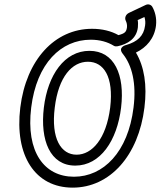

<svg xmlns="http://www.w3.org/2000/svg" viewBox="-20 -823 736 880"><path d="M325 -64C440 -64 517 -179 535 -330C553 -480 504 -590 390 -590C276 -590 199 -480 181 -330C163 -179 210 -64 325 -64ZM331 -114C260 -114 213 -187 231 -330C248 -472 311 -540 383 -540C455 -540 502 -472 485 -330C467 -187 402 -114 331 -114ZM611 -731 642 -745C646 -732 647 -720 645 -706C639 -658 610 -632 559 -617C559 -617 517 -608 543 -576C585 -524 606 -441 592 -330C567 -126 454 -13 319 -13C183 -13 98 -126 123 -330C148 -533 260 -641 396 -641C437 -641 473 -631 502 -613C507 -610 513 -610 519 -611C566 -621 606 -646 612 -698C613 -710 613 -723 611 -731ZM571 -764C555 -756 551 -740 556 -729C561 -719 563 -709 562 -698C559 -677 553 -670 523 -662C489 -681 448 -691 402 -691C231 -691 100 -549 73 -330C46 -110 141 37 313 37C484 37 615 -110 642 -330C655 -433 641 -518 603 -582C651 -605 688 -647 695 -706C699 -741 690 -771 678 -792C672 -802 659 -806 647 -800Z"/></svg>

Font: Falling Sky
Style: CondOuObl
Weight: 400
Designer: Paul D. Hunt
Foundry: Adobe Systems Incorporated
Version: Version 1.02